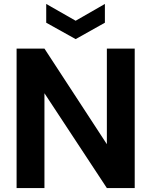

<svg xmlns="http://www.w3.org/2000/svg" viewBox="-20 -952 766 972"><path d="M64 0ZM64 0ZM662 0H521L205 -480V0H64V-706H205L521 -222V-706H662ZM363 -754 214 -837V-932L363 -847L511 -932V-837Z"/></svg>

Font: Ulagadi Sans SemiBold
Style: Regular
Weight: 600
Designer: Ninad Kale (Devanagari), Jonny Pinhorn (Latin)
Foundry: Indian Type Foundry
Version: Version 3.01;March 29, 2020;FontCreator 12.0.0.2522 64-bit; 